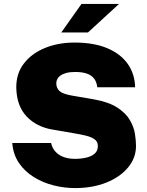

<svg xmlns="http://www.w3.org/2000/svg" viewBox="-20 -949 752 979"><path d="M363 10Q307 10 252.2 -4Q197.5 -18 151.8 -46.5Q106 -75 76.5 -118.2Q47 -161.5 42.5 -220H240.5Q246 -194.5 262 -176.5Q278 -158.5 303.5 -148.8Q329 -139 362 -139Q392 -139 418.8 -145Q445.5 -151 462.2 -165.2Q479 -179.5 479 -205Q479 -227 461.8 -239Q444.5 -251 417.2 -257.5Q390 -264 360 -269L249.5 -288Q166.5 -301.5 115.8 -355.2Q65 -409 63 -501Q62 -574 102.2 -625.8Q142.5 -677.5 210.2 -704.8Q278 -732 360 -732Q459 -732 527.5 -703Q596 -674 631.8 -622.5Q667.5 -571 669 -504H476Q473 -532 459 -549.2Q445 -566.5 421.2 -574.2Q397.5 -582 364 -582Q336 -582 317.2 -576.8Q298.5 -571.5 287.5 -563.2Q276.5 -555 271.8 -545Q267 -535 267 -525Q267 -500.5 282.5 -485.5Q298 -470.5 344.5 -462L455.5 -443Q533 -429.5 577 -401.2Q621 -373 641.8 -337.5Q662.5 -302 668 -267Q673.5 -232 673.5 -205Q673.5 -143.5 632.8 -94.8Q592 -46 522 -18Q452 10 363 10ZM395.5 -929H587L428.5 -783.5H292.5Z"/></svg>

Font: Public Sans Black
Style: Regular
Weight: 900
Designer: The Public Sans Project Authors: Dan O. Williams and USWDS (Libre Franklin designed by Pablo Impallari and Rodrigo Fuenz
Version: Version 1.007